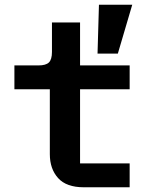

<svg xmlns="http://www.w3.org/2000/svg" viewBox="-20 -793 640 813"><path d="M479 -566H393L399 -773H540ZM335 0Q261 0 226 -39Q191 -78 191 -140V-415H41V-516H143Q174 -516 187 -528.5Q200 -541 200 -573V-698H319V-516H529V-415H319V-101H529V0Z"/></svg>

Font: IBM Plex Mono SmBld
Style: Regular
Weight: 600
Monospace: yes
Designer: Mike Abbink, Paul van der Laan, Pieter van Rosmalen
Foundry: Bold Monday
Version: Version 2.3